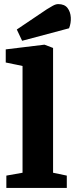

<svg xmlns="http://www.w3.org/2000/svg" viewBox="-20 -917 366 937"><path d="M11 0V-60L90 -74V-595L8 -612V-676L197 -699L239 -683V-74L306 -60V0ZM88 -718 62 -773 209 -872Q222 -880 237 -888.5Q252 -897 264 -897Q295 -897 309.5 -878Q324 -859 325.5 -831.5Q327 -804 317 -779Z"/></svg>

Font: Faustina Light ExtraBold
Style: Regular
Weight: 800
Version: Version 1.200